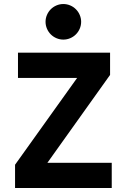

<svg xmlns="http://www.w3.org/2000/svg" viewBox="-20 -939 627 959"><path d="M538.1 0H55.2V-116.2L365.2 -549.8H69.8V-675.8H529.8V-564.9L216.8 -126H538.1ZM296.4 -741.2Q278.8 -741.2 262.5 -748Q246.1 -754.9 233.6 -767.3Q221.2 -779.8 214.4 -796.1Q207.5 -812.5 207.5 -830.1Q207.5 -847.7 214.4 -864Q221.2 -880.4 233.6 -892.8Q246.1 -905.3 262.5 -912.1Q278.8 -918.9 296.4 -918.9Q314 -918.9 330.3 -912.1Q346.7 -905.3 359.1 -892.8Q371.6 -880.4 378.4 -864Q385.3 -847.7 385.3 -830.1Q385.3 -812.5 378.4 -796.1Q371.6 -779.8 359.1 -767.3Q346.7 -754.9 330.3 -748Q314 -741.2 296.4 -741.2Z"/></svg>

Font: Cadman
Style: Bold
Weight: 700
Designer: Paul James MIller
Foundry: High-Logic / Made with FontCreator
Version: Version 2.114;March 28, 2021;FontCreator 13.0.0.2683 64-bit